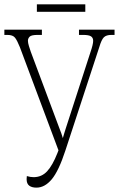

<svg xmlns="http://www.w3.org/2000/svg" viewBox="-21 -850 545 880"><path d="M146 10Q125 10 113 1Q101 -8 101 -29Q101 -37 102 -43Q118 -38 133 -38Q170 -38 195 -65Q220 -92 242 -148L247 -161L70 -634Q58 -664 48 -677Q38 -690 13 -690H-1V-714H171V-690H152Q123 -690 115 -682Q107 -674 107 -663Q107 -654 111.5 -639Q116 -624 120 -613L252 -260Q257 -247 260.5 -237.5Q264 -228 267 -217Q270 -228 273 -237.5Q276 -247 280 -260L394 -612Q406 -647 406 -663Q406 -677 396 -683.5Q386 -690 360 -690H341V-714H504V-690H490Q466 -690 455 -679Q444 -668 434 -634L279 -161Q248 -66 216 -28Q184 10 146 10ZM148 -796V-830H370V-796Z"/></svg>

Font: Noto Serif ExtraCondensed ExtraLight
Style: Regular
Weight: 200
Width: 2
Designer: Monotype Design Team
Foundry: Monotype Imaging Inc.
Version: Version 2.015